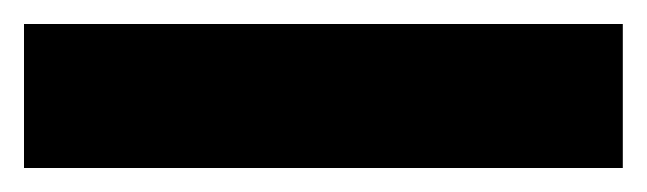

<svg xmlns="http://www.w3.org/2000/svg" viewBox="-22 -900 539 160"><path d="M497 -760V-880H-2V-760Z"/></svg>

Font: Noto Sans Myanmar UI ExtraCondensed Black
Style: Regular
Weight: 900
Width: 2
Designer: Monotype Design Team
Foundry: Monotype Imaging Inc.
Version: Version 2.103